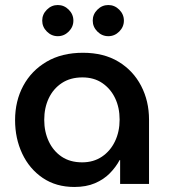

<svg xmlns="http://www.w3.org/2000/svg" viewBox="-20 -732 678 764"><path d="M276 12Q203 12 150 -24Q97 -60 68.5 -120.5Q40 -181 40 -254Q40 -330 72.5 -390.5Q105 -451 165.5 -486.5Q226 -522 310 -522Q393 -522 451.5 -486.5Q510 -451 541.5 -390.5Q573 -330 573 -256V0H458V-95H456Q441 -67 417 -42.5Q393 -18 358 -3Q323 12 276 12ZM307 -86Q352 -86 385.5 -108.5Q419 -131 437.5 -169.5Q456 -208 456 -256Q456 -304 438 -341.5Q420 -379 387 -401.5Q354 -424 308 -424Q260 -424 226 -401.5Q192 -379 174 -341Q156 -303 156 -255Q156 -208 174 -169.5Q192 -131 225.5 -108.5Q259 -86 307 -86ZM411 -588Q386 -588 367.5 -606.5Q349 -625 349 -650Q349 -675 367.5 -693.5Q386 -712 411 -712Q436 -712 454.5 -693.5Q473 -675 473 -650Q473 -625 454.5 -606.5Q436 -588 411 -588ZM210 -588Q185 -588 166.5 -606.5Q148 -625 148 -650Q148 -675 166.5 -693.5Q185 -712 210 -712Q235 -712 253.5 -693.5Q272 -675 272 -650Q272 -625 253.5 -606.5Q235 -588 210 -588Z"/></svg>

Font: MuseoModerno Thin Medium
Style: Regular
Weight: 500
Version: Version 1.003